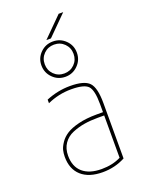

<svg xmlns="http://www.w3.org/2000/svg" viewBox="-175 -1032 849 1124"><g transform="rotate(-20 250.0 -470.0)"><path d="M264.6 9.8Q178.7 9.8 131.8 -32.2Q85 -74.2 85 -150.4Q85 -172.9 89.8 -192.4Q94.7 -211.9 111.3 -236.3Q127.9 -260.7 155.3 -278.3Q182.6 -295.9 231.4 -308.1Q280.3 -320.3 344.7 -320.3H384.8V-370.1Q384.8 -457 360.4 -483.4Q335.9 -509.8 254.9 -509.8Q176.8 -509.8 105.5 -477.5V-500Q178.7 -530.3 254.9 -530.3Q343.8 -530.3 374.5 -497.6Q405.3 -464.8 405.3 -370.1V-24.4Q340.8 9.8 264.6 9.8ZM246.1 -830.1H217.8L337.9 -950.2H366.2ZM384.8 -299.8H344.7Q298.8 -299.8 260.3 -293.5Q221.7 -287.1 185.1 -272Q148.4 -256.8 127 -225.6Q105.5 -194.3 105.5 -150.4Q105.5 -82 147 -45.9Q188.5 -9.8 264.6 -9.8Q333 -9.8 384.8 -36.1ZM328.1 -777.8Q360.4 -746.1 360.4 -700.2Q360.4 -654.3 328.1 -622.1Q295.9 -589.8 250 -589.8Q204.1 -589.8 171.9 -622.1Q139.6 -654.3 139.6 -700.2Q139.6 -746.1 171.9 -777.8Q204.1 -809.6 250 -809.6Q295.9 -809.6 328.1 -777.8ZM314 -636.2Q339.8 -662.1 339.8 -700.2Q339.8 -738.3 314 -764.2Q288.1 -790 250 -790Q211.9 -790 186 -764.2Q160.2 -738.3 160.2 -700.2Q160.2 -662.1 186 -636.2Q211.9 -610.4 250 -610.4Q288.1 -610.4 314 -636.2Z"/></g></svg>

Font: Mgen+ 1mn thin
Style: Regular
Weight: 100
Designer: [Source Han Sans]
Ryoko NISHIZUKA  (kana & ideographs); Paul D. Hunt (Latin, Greek & Cyrillic); Wenlong ZHANG  (bopomofo
Version: Version 1.059.20150602